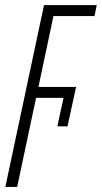

<svg xmlns="http://www.w3.org/2000/svg" viewBox="-20 -734 400 754"><path d="M1 0 152.8 -713.9H359.9L351.1 -670.9H189.9L130.9 -392.6H278.8L245.1 -237.8H205.1L229.5 -349.6H121.6L47.4 0Z"/></svg>

Font: Open Sans Condensed Light
Style: Italic
Weight: 300
Width: 3
Italic angle: -12°
Designer: Monotype Design Team
Foundry: Monotype Imaging Inc.
Version: Version 3.000; ttfautohint (v1.8.4)